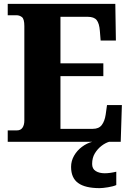

<svg xmlns="http://www.w3.org/2000/svg" viewBox="-20 -734 674 994"><path d="M20 0V-59H68Q87 -59 96.5 -73Q106 -87 106 -110V-599Q106 -636 93.5 -645.5Q81 -655 66 -655H20V-714H577L580 -524H501L497 -574Q494 -613 480.5 -630Q467 -647 434 -647H293V-406H515V-340H293V-67H461Q492 -67 507 -87Q522 -107 527 -140L534 -190H611L605 0ZM496 240Q421 240 384.5 213.5Q348 187 348 130Q348 99 363.5 72Q379 45 404.5 26Q430 7 458 0H545Q525 6 505 21.5Q485 37 471 60Q457 83 457 115Q457 140 475.5 151.5Q494 163 522 163Q535 163 550 161Q565 159 582 155V224Q567 231 539 235.5Q511 240 496 240Z"/></svg>

Font: Noto Serif Lao SemiCondensed Black
Style: Regular
Weight: 900
Width: 4
Designer: Monotype Design Team
Foundry: Monotype Imaging Inc.
Version: Version 2.003; ttfautohint (v1.8.4.7-5d5b)